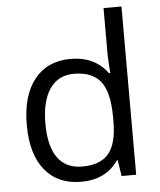

<svg xmlns="http://www.w3.org/2000/svg" viewBox="-54 -807 721 864"><g transform="rotate(-5 306.5 -375.0)"><path d="M450 -72H446Q390 10 278 10Q173 10 114.5 -62Q56 -134 56 -266Q56 -398 114.5 -471.5Q173 -545 278 -545Q387 -545 445 -466H451L448 -504L446 -542V-760H527V0H461ZM288 -58Q371 -58 408.5 -103Q446 -148 446 -249V-266Q446 -380 408 -428.5Q370 -477 287 -477Q216 -477 178 -421.5Q140 -366 140 -265Q140 -163 177.5 -110.5Q215 -58 288 -58Z"/></g></svg>

Font: Stephens Clock
Style: Regular
Weight: 400
Designer: Peter Wiegel (catfonts.de) with slight modifications by DT1.org
Version: Version 0.9.1